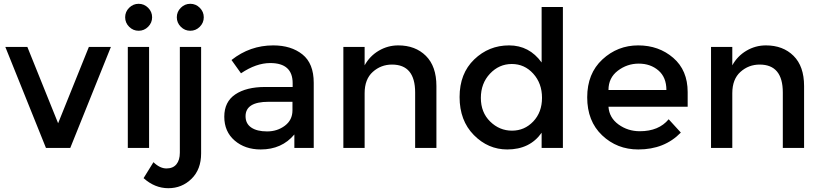

<svg xmlns="http://www.w3.org/2000/svg" viewBox="-20 -779 4329 1011"><path d="M222 0 8 -532H124L286 -130L448 -532H564L350 0Z M765 0H653V-532H765ZM660 -638Q639 -659 639 -688Q639 -717 660 -738Q681 -759 710 -759Q739 -759 760 -738Q781 -717 781 -688Q781 -659 760 -638Q739 -617 710 -617Q681 -617 660 -638Z M927 25V-532H1039V29Q1039 113 988.5 162.5Q938 212 866.5 212Q795 212 736 159L788 75Q822 108 856.5 108Q891 108 909 86Q927 64 927 25ZM932 -638Q911 -659 911 -688Q911 -717 932 -738Q953 -759 982 -759Q1011 -759 1032 -738Q1053 -717 1053 -688Q1053 -659 1032 -638Q1011 -617 982 -617Q953 -617 932 -638Z M1632 0H1530V-71Q1464 8 1353 8Q1270 8 1215.5 -39Q1161 -86 1161 -164.5Q1161 -243 1219 -282Q1277 -321 1376 -321H1521V-341Q1521 -447 1403 -447Q1329 -447 1249 -393L1199 -463Q1296 -540 1419 -540Q1513 -540 1572.5 -492.5Q1632 -445 1632 -343ZM1520 -198V-243H1394Q1273 -243 1273 -167Q1273 -128 1303 -107.5Q1333 -87 1386.5 -87Q1440 -87 1480 -117Q1520 -147 1520 -198Z M1900 -288V0H1788V-532H1900V-435Q1927 -484 1974.5 -512Q2022 -540 2077 -540Q2167 -540 2222.5 -485Q2278 -430 2278 -326V0H2166V-292Q2166 -439 2044 -439Q1986 -439 1943 -400.5Q1900 -362 1900 -288Z M2832 -450V-742H2944V0H2832V-80Q2770 8 2651 8Q2550 8 2475 -68Q2400 -144 2400 -268Q2400 -392 2477 -466Q2554 -540 2660.5 -540Q2767 -540 2832 -450ZM2512 -263.5Q2512 -187 2561 -139Q2610 -91 2676 -91Q2742 -91 2788 -139.5Q2834 -188 2834 -264Q2834 -340 2788 -391Q2742 -442 2675 -442Q2608 -442 2560 -391Q2512 -340 2512 -263.5Z M3601 -217H3184Q3188 -159 3237 -123.5Q3286 -88 3349 -88Q3449 -88 3501 -151L3565 -81Q3479 8 3341 8Q3229 8 3150.5 -66.5Q3072 -141 3072 -266.5Q3072 -392 3152 -466Q3232 -540 3340.5 -540Q3449 -540 3525 -474.5Q3601 -409 3601 -294ZM3184 -305H3489Q3489 -372 3447 -408Q3405 -444 3343.5 -444Q3282 -444 3233 -406.5Q3184 -369 3184 -305Z M3836 -288V0H3724V-532H3836V-435Q3863 -484 3910.5 -512Q3958 -540 4013 -540Q4103 -540 4158.5 -485Q4214 -430 4214 -326V0H4102V-292Q4102 -439 3980 -439Q3922 -439 3879 -400.5Q3836 -362 3836 -288Z"/></svg>

Font: Montreal
Style: Regular
Weight: 400
Designer: Julieta Ulanovsky, usr_local_share
Foundry: Julieta Ulanovsky, usr_local_share
Version: Version 2.001